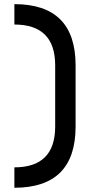

<svg xmlns="http://www.w3.org/2000/svg" viewBox="-20 -801 431 919"><path d="M341.8 -488.3V-195.3Q341.8 97.7 48.8 97.7V0Q244.1 0 244.1 -195.3V-488.3Q244.1 -683.6 48.8 -683.6V-781.2Q341.8 -781.2 341.8 -488.3Z"/></svg>

Font: BabelStone Runic Ruled
Style: Regular
Weight: 400
Designer: Andrew West
Foundry: BabelStone
Version: Version 7.004 November 9, 2023